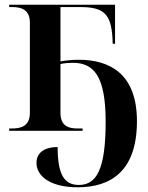

<svg xmlns="http://www.w3.org/2000/svg" viewBox="-20 -556 630 816"><path d="M310 240C448 240 562 174 562 -41C562 -243 446 -302 315 -302C285 -302 259 -299 237 -295V-526H321C422 -526 452 -496 458 -394L459 -370H469V-536H19V-526H32C66 -526 107 -518 107 -460V-76C107 -18 66 -10 32 -10H19V0H331V-10H309C275 -10 237 -18 237 -76V-284C255 -288 275 -289 290 -289C379 -289 429 -232 429 -39C429 165 390 230 315 230C253 230 225 186 225 69C159 69 135 101 135 136C135 194 196 240 310 240Z"/></svg>

Font: Noto Serif Display SemiBold
Style: Regular
Weight: 600
Designer: Monotype Design Team
Foundry: Monotype Imaging Inc.
Version: Version 2.009